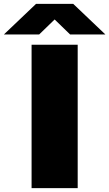

<svg xmlns="http://www.w3.org/2000/svg" viewBox="-98 -971 564 991"><path d="M65 0V-740H303V0ZM-78 -793 88 -951H280L446 -793H264L184 -870.5L104 -793Z"/></svg>

Font: Encode Sans Exp Black
Style: Regular
Weight: 900
Width: 7
Designer: Multiple Designers
Foundry: Impallari Type
Version: Version 3.002; ttfautohint (v1.8.3) -l 8 -r 50 -G 200 -x 14 